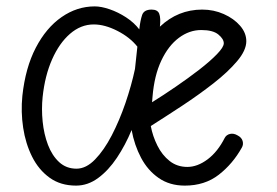

<svg xmlns="http://www.w3.org/2000/svg" viewBox="-20 -571 866 601"><path d="M218 10Q169.5 10 135.2 -14.8Q101 -39.5 80.5 -80.5Q60 -121.5 52.5 -171.2Q45 -221 50 -271Q59.5 -359 92 -421.5Q124.5 -484 172.8 -517.5Q221 -551 276.5 -551Q297 -551 323.2 -542Q349.5 -533 374.5 -516.8Q399.5 -500.5 416 -479Q419 -506.5 424.8 -523.8Q430.5 -541 454.5 -541Q473.5 -541 478.5 -527.8Q483.5 -514.5 480.5 -487.5Q537 -541 613 -541Q649 -541 680.5 -527Q712 -513 731.5 -490.5Q751 -468 751 -442Q751 -413.5 722.2 -379.5Q693.5 -345.5 648 -310Q602.5 -274.5 550.5 -240.2Q498.5 -206 452 -176.5Q458 -144.5 472.8 -115Q487.5 -85.5 511 -67Q534.5 -48.5 566.5 -48.5Q598 -48.5 629.8 -72.2Q661.5 -96 683.5 -139.5Q688.5 -149 700 -151.8Q711.5 -154.5 724 -147Q736.5 -140.5 739.5 -129.5Q742.5 -118.5 737 -109Q708.5 -58 664.8 -24Q621 10 558.5 10Q511 10 476.8 -13.8Q442.5 -37.5 421.5 -77.2Q400.5 -117 392 -164Q372.5 -117 346 -77.2Q319.5 -37.5 287.2 -13.8Q255 10 218 10ZM219.5 -43Q249.5 -43 277.5 -71.8Q305.5 -100.5 329.8 -147.2Q354 -194 372.8 -248.8Q391.5 -303.5 402.5 -355L410 -425Q386.5 -454.5 347.2 -474.5Q308 -494.5 273.5 -494.5Q233 -494.5 199.2 -465.2Q165.5 -436 143 -385Q120.5 -334 113.5 -268Q109.5 -230 113.5 -190.5Q117.5 -151 130.2 -117.5Q143 -84 165.2 -63.5Q187.5 -43 219.5 -43ZM456 -251Q491.5 -273 530.5 -299.8Q569.5 -326.5 603.8 -353Q638 -379.5 659.2 -401.5Q680.5 -423.5 680.5 -435.5Q680.5 -449 663.5 -463Q646.5 -477 610 -477Q572.5 -477 539.8 -452.5Q507 -428 485 -381.5Q463 -335 457.5 -269Z"/></svg>

Font: Edu SA Hand
Style: Regular
Weight: 400
Designer: Tina and Corey Anderson, Eben Sorkin, Mirko Velimirovic
Foundry: Google for Education
Version: Version 2.000